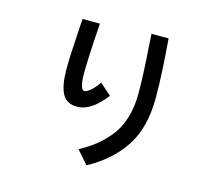

<svg xmlns="http://www.w3.org/2000/svg" viewBox="-115 -898 1231 1112"><g transform="rotate(15 500.0 -341.5)"><path d="M237.3 -425.8Q237.3 -473.6 239.3 -521.5Q241.2 -569.3 245.6 -633.3Q250 -697.3 252 -737.3H356.4Q340.8 -509.8 341.8 -426.8Q343.8 -336.9 370.1 -336.9Q382.8 -336.9 405.3 -355.5Q427.7 -374 452.1 -409.2L520.5 -348.6Q436.5 -238.3 352.5 -238.3Q289.1 -238.3 263.7 -285.6Q238.3 -333 237.3 -425.8ZM424.8 -2.9Q478.5 -32.2 519 -64Q559.6 -95.7 597.7 -142.6Q635.7 -189.5 656.2 -255.9Q676.8 -322.3 676.8 -404.3Q676.8 -460.9 673.8 -526.9Q670.9 -592.8 666 -661.6Q661.1 -730.5 660.2 -757.8H762.7Q780.3 -541 780.3 -409.2Q780.3 -224.6 704.1 -110.8Q627.9 2.9 493.2 75.2Z"/></g></svg>

Font: Gothic A1 SemiBold
Style: Regular
Weight: 600
Version: Version 2.50